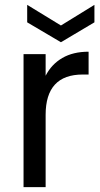

<svg xmlns="http://www.w3.org/2000/svg" viewBox="-20 -771 413 791"><path d="M168 -459Q192 -506 236.5 -532Q281 -558 345 -558V-464H321Q168 -464 168 -298V0H77V-548H168ZM369 -679 231 -597 92 -679V-751L231 -666L369 -751Z"/></svg>

Font: MSTAGE
Style: Regular
Weight: 400
Designer: Ninad Kale (Devanagari), Jonny Pinhorn (Latin)
Foundry: Indian Type Foundry
Version: 4.004